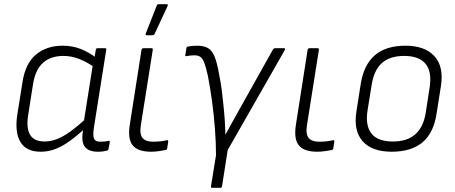

<svg xmlns="http://www.w3.org/2000/svg" viewBox="-20 -715 2181 920"><path d="M175 12Q106 12 78 -34.5Q50 -81 63 -166L88 -323Q102 -412 153 -454Q204 -496 280 -496Q328 -496 367.5 -480Q407 -464 438 -440L434 -392Q396 -418 359.5 -432.5Q323 -447 284 -447Q223 -447 186 -414Q149 -381 138 -310L115 -164Q105 -100 124.5 -68.5Q144 -37 194 -37Q222 -37 251.5 -48Q281 -59 316 -84Q351 -109 395 -150L386 -98Q345 -61 309.5 -36Q274 -11 241.5 0.5Q209 12 175 12ZM449 12Q406 12 387.5 -10.5Q369 -33 377 -85L381 -107V-128L425 -406L431 -428L439 -476Q440 -484 447 -484H483Q491 -484 489 -476L430 -104Q424 -63 431 -49.5Q438 -36 460 -36Q472 -36 481.5 -37Q491 -38 500 -40Q507 -42 506 -33L500 -1Q499 6 491 7Q483 9 473.5 10.5Q464 12 449 12Z M704 12Q641 12 616 -18.5Q591 -49 602 -118L658 -476Q660 -484 667 -484H706Q713 -484 712 -476L655 -116Q648 -72 663 -54Q678 -36 713 -36Q730 -36 746 -37.5Q762 -39 779 -43Q787 -45 786 -36L781 -4Q780 3 773 4Q758 7 739.5 9.5Q721 12 704 12ZM683 -546Q679 -546 678 -548.5Q677 -551 679 -556L731 -688Q733 -693 735.5 -694Q738 -695 742 -695H778Q783 -695 784 -692Q785 -689 783 -686L721 -553Q717 -546 709 -546Z M997 185Q989 185 991 177L1015 29Q1015 -30 1010 -97Q1005 -164 996 -230Q987 -296 976 -352Q967 -393 959 -414Q951 -435 940 -442.5Q929 -450 912 -450Q893 -450 873 -446Q866 -445 868 -452L873 -483Q874 -491 880 -492Q891 -494 902 -495Q913 -496 925 -496Q956 -496 976 -485Q996 -474 1008.5 -443Q1021 -412 1031 -353Q1038 -318 1042.5 -284Q1047 -250 1050 -217Q1054 -182 1056.5 -146Q1059 -110 1060 -71H1061Q1074 -95 1088 -120.5Q1102 -146 1117 -172.5Q1132 -199 1148 -228L1288 -478Q1292 -484 1298 -484H1340Q1349 -484 1345 -476L1071 4L1044 177Q1042 185 1037 185Z M1500 12Q1437 12 1412 -18.5Q1387 -49 1398 -118L1454 -476Q1456 -484 1463 -484H1502Q1509 -484 1508 -476L1451 -116Q1444 -72 1459 -54Q1474 -36 1509 -36Q1526 -36 1542 -37.5Q1558 -39 1575 -43Q1583 -45 1582 -36L1577 -4Q1576 3 1569 4Q1554 7 1535.5 9.5Q1517 12 1500 12Z M1857 12Q1762 12 1717.5 -38.5Q1673 -89 1688 -182L1709 -316Q1724 -406 1777 -451Q1830 -496 1923 -496Q2015 -496 2061 -446.5Q2107 -397 2093 -304L2072 -171Q2058 -78 2004.5 -33Q1951 12 1857 12ZM1863 -37Q1931 -37 1970 -71.5Q2009 -106 2020 -175L2039 -298Q2050 -373 2018.5 -410Q1987 -447 1917 -447Q1848 -447 1810 -413Q1772 -379 1761 -309L1741 -185Q1730 -113 1760 -75Q1790 -37 1863 -37Z"/></svg>

Font: Sofia Sans Light
Style: Italic
Weight: 300
Italic angle: -9°
Version: Version 4.100-B